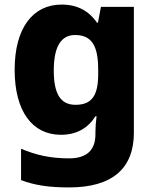

<svg xmlns="http://www.w3.org/2000/svg" viewBox="-20 -579 678 839"><path d="M249 -559C124 -559 44 -457 44 -274C44 -92 122 10 246 10C316 10 365 -20 397 -71H402C399 -48 397 -22 397 -3V8C397 77 359 113 282 113C201 113 139 99 72 71V208C135 232 199 240 282 240C471 240 565 157 565 1V-549H421L408 -480H404C370 -529 321 -559 249 -559ZM308 -426C382 -426 409 -377 409 -275V-254C409 -160 380 -121 310 -121C245 -121 215 -168 215 -271C215 -374 246 -426 308 -426Z"/></svg>

Font: Noto Sans Bengali UI ExtraBold
Style: Regular
Weight: 800
Designer: Jelle Bosma - Monotype Design Team
Foundry: Monotype Imaging Inc.
Version: Version 2.003